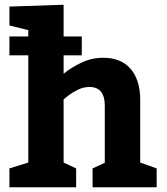

<svg xmlns="http://www.w3.org/2000/svg" viewBox="-20 -795 710 815"><path d="M645 0H373V-80.1L424.8 -104V-346.2Q424.8 -426.3 358.9 -425.8Q334 -425.8 310.1 -413.8Q286.1 -401.9 270 -389.4Q253.9 -377 250 -373V-105L303.2 -80.1V0H20V-80.1L100.1 -105V-560.1H20V-640.1H100.1V-667L20 -687V-767.1L250 -774.9V-640.1H327.1V-560.1H250V-481.9Q280.8 -507.8 325 -528.8Q369.1 -549.8 418 -549.8Q494.1 -549.8 534.7 -502.4Q575.2 -455.1 575.2 -370.1V-105L645 -80.1Z"/></svg>

Font: Kadwa
Style: Regular
Weight: 400
Designer: Sol Matas
Foundry: Sol Matas
Version: Version 1.000;PS 001.000;hotconv 1.0.70;makeotf.lib2.5.58329